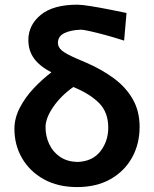

<svg xmlns="http://www.w3.org/2000/svg" viewBox="-20 -766 641 799"><path d="M301 12.5Q220 12.5 161.5 -20.5Q103 -53.5 71.5 -108.2Q40 -163 40 -229.5Q40 -274.5 62.5 -317.8Q85 -361 120.2 -398.5Q155.5 -436 194 -465Q145.5 -490 121.8 -522.5Q98 -555 98 -599.5Q98 -661.5 149.5 -704Q201 -746.5 302 -746.5Q319 -746.5 355.5 -740.8Q392 -735 433.5 -726.8Q475 -718.5 506.5 -712L496.5 -597Q458 -609.5 420.2 -619.8Q382.5 -630 354.5 -636.2Q326.5 -642.5 317.5 -642.5Q273.5 -641 247.2 -627.8Q221 -614.5 221 -587.5Q221 -570 237.2 -556Q253.5 -542 298.5 -522.5L341.5 -504Q404.5 -476.5 454.2 -439.8Q504 -403 532.5 -353.2Q561 -303.5 561 -238Q561 -167 529.5 -110.2Q498 -53.5 439.8 -20.5Q381.5 12.5 301 12.5ZM169.5 -237Q169.5 -199.5 184.5 -167Q199.5 -134.5 228.8 -114Q258 -93.5 301.5 -92Q364.5 -94 397.5 -136Q430.5 -178 430.5 -235Q430.5 -298 393 -336.5Q355.5 -375 285 -404Q232.5 -366.5 201 -320.2Q169.5 -274 169.5 -237Z"/></svg>

Font: Commissioner Loud SemiBold
Style: Regular
Weight: 600
Designer: Kostas Bartsokas
Foundry: Kostas Bartsokas
Version: Version 1.000; ttfautohint (v1.8.3)